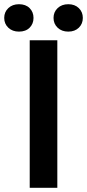

<svg xmlns="http://www.w3.org/2000/svg" viewBox="-58 -891 413 911"><path d="M83 0V-700H214V0ZM32 -741Q1 -741 -18.5 -759.5Q-38 -778 -38 -806Q-38 -834 -18.5 -852.5Q1 -871 32 -871Q64 -871 82.5 -852.5Q101 -834 101 -806Q101 -778 82.5 -759.5Q64 -741 32 -741ZM266 -741Q235 -741 215.5 -759.5Q196 -778 196 -806Q196 -834 215.5 -852.5Q235 -871 266 -871Q297 -871 316 -852.5Q335 -834 335 -806Q335 -778 316 -759.5Q297 -741 266 -741Z"/></svg>

Font: REM Medium
Style: Regular
Weight: 500
Designer: Octavio Pardo
Foundry: Ashler Design
Version: Version 1.005;gftools[0.9.28]